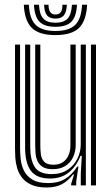

<svg xmlns="http://www.w3.org/2000/svg" viewBox="-20 -790 477 818"><path d="M179 8.8Q139 8.8 113.4 -3Q87.8 -14.8 73.5 -33.6Q59.2 -52.5 52.9 -74.6Q46.5 -96.8 45.2 -118Q44 -139.2 44 -155.2V-600H65.5V-159.2Q65.5 -140.2 67.8 -114.9Q70 -89.5 80.8 -65.6Q91.5 -41.8 116.2 -25.9Q141 -10 185.8 -10Q228.2 -10 257.8 -28Q287.2 -46 309 -80.5H314.2L304.8 -17V0H283.2L283 -6.2L295.5 -46.8H291.2Q269.8 -19.2 243.8 -5.2Q217.8 8.8 179 8.8ZM367.5 0V-600H389V0ZM204.8 -69.2Q176.8 -69.2 161.4 -79.2Q146 -89.2 139.4 -104.6Q132.8 -120 131.4 -136.9Q130 -153.8 130 -167.5V-600H151.8V-168.8Q151.8 -151.8 154 -133Q156.2 -114.2 168 -101.2Q179.8 -88.2 208 -88.2Q231.2 -88.2 247.2 -98.6Q263.2 -109 271.6 -127.6Q280 -146.2 280 -171V-600H302.5V-173Q302.5 -143.2 291.1 -119.8Q279.8 -96.2 258 -82.8Q236.2 -69.2 204.8 -69.2ZM192 -29.5Q135.5 -29.8 111.2 -62.8Q87 -95.8 87 -160.8V-600H108.8V-163.5Q108.8 -109.5 127.9 -78.9Q147 -48.2 199.8 -48.2Q240.5 -48.2 268.1 -66.8Q295.8 -85.2 309.9 -114.2Q324 -143.2 324 -174.8V-600H345.8V0H324.2V-52L328.5 -126H323Q305.8 -82 273.5 -55.5Q241.2 -29 192 -29.5ZM216.2 -640.5Q147.2 -640.5 116 -670.6Q84.8 -700.8 81.5 -769.8H103Q105.8 -709.8 132.1 -683.9Q158.5 -658 216.2 -658Q274 -658 300.4 -683.9Q326.8 -709.8 329.5 -769.8H351.2Q347.5 -700.8 316.2 -670.6Q285 -640.5 216.2 -640.5ZM216.2 -675.8Q169.5 -675.8 148.2 -697.5Q127 -719.2 124.8 -769.8H146.2Q148 -728.8 164.2 -711Q180.5 -693.2 216.2 -693.2Q252 -693.2 268.2 -711Q284.5 -728.8 286.5 -769.8H308Q305.5 -719.2 284.2 -697.5Q263 -675.8 216.2 -675.8ZM216.2 -710.8Q191.8 -710.8 180.4 -724.4Q169 -738 167.8 -769.8H186.8Q186.8 -747.5 194.4 -737.9Q202 -728.2 216.2 -728.2Q231 -728.2 238.6 -737.9Q246.2 -747.5 246 -769.8H265Q263.2 -738 252 -724.4Q240.8 -710.8 216.2 -710.8Z"/></svg>

Font: Big Shoulders Inline Display Thin
Style: Bold
Weight: 700
Version: Version 2.002